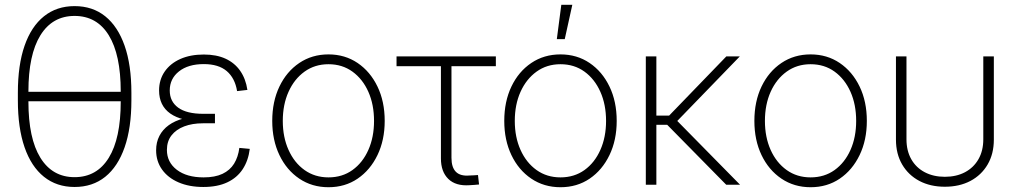

<svg xmlns="http://www.w3.org/2000/svg" viewBox="-20 -762 4195 792"><path d="M287.6 9.3Q213.9 9.3 161.4 -32.7Q108.9 -74.7 81.3 -154.5Q53.7 -234.4 53.7 -348.1V-379.4Q53.7 -493.7 81.3 -573.2Q108.9 -652.8 161.4 -694.8Q213.9 -736.8 287.6 -736.8Q361.8 -736.8 414.1 -694.8Q466.3 -652.8 494.1 -573.2Q522 -493.7 522 -379.4V-348.1Q522 -234.4 494.1 -154.5Q466.3 -74.7 414.1 -32.7Q361.8 9.3 287.6 9.3ZM287.6 -31.2Q379.4 -31.2 428.7 -111.1Q478 -190.9 478 -342.8V-384.8Q478 -536.6 428.7 -616.5Q379.4 -696.3 287.6 -696.3Q196.3 -696.3 146.7 -616.5Q97.2 -536.6 97.2 -384.8V-342.8Q97.2 -190.9 146.7 -111.1Q196.3 -31.2 287.6 -31.2ZM81.5 -344.2V-383.3H494.6V-344.2Z M818.8 9.3Q760.3 9.3 716.3 -9.8Q672.4 -28.8 648.2 -63Q624 -97.2 624 -142.1Q624 -175.3 637.5 -201.4Q650.9 -227.5 676.3 -245.8Q701.7 -264.2 738.8 -273.7Q775.9 -283.2 822.8 -283.2H866.7V-253.4H816.9Q773.4 -253.4 740 -240.7Q706.5 -228 687.5 -203.6Q668.5 -179.2 668.5 -143.6Q668.5 -92.8 709.5 -61.5Q750.5 -30.3 819.8 -30.3Q866.7 -30.3 897.7 -44.9Q928.7 -59.6 945.6 -86.9Q962.4 -114.3 967.3 -151.9L1010.3 -147.9Q1004.4 -99.6 981.2 -64.2Q958 -28.8 917.5 -9.8Q877 9.3 818.8 9.3ZM822.8 -260.3Q775.9 -260.3 740.7 -268.8Q705.6 -277.3 682.4 -293.7Q659.2 -310.1 647.7 -334Q636.2 -357.9 636.2 -388.7Q636.2 -433.1 659.2 -466.6Q682.1 -500 723.6 -518.6Q765.1 -537.1 820.8 -537.1Q873 -537.1 910.6 -519.8Q948.2 -502.4 970.9 -469.7Q993.7 -437 1000.5 -391.1L958 -386.2Q949.2 -439.9 915.3 -468.8Q881.3 -497.6 820.8 -497.6Q756.3 -497.6 718.3 -467.5Q680.2 -437.5 680.2 -388.7Q680.2 -343.3 715.1 -317.9Q750 -292.5 818.4 -292.5H866.7V-260.3Z M1335 10.3Q1267.1 10.3 1214.6 -25.1Q1162.1 -60.5 1132.6 -122.3Q1103 -184.1 1103 -263.2Q1103 -343.3 1132.6 -405Q1162.1 -466.8 1214.6 -502.2Q1267.1 -537.6 1335 -537.6Q1402.8 -537.6 1455.1 -502.2Q1507.3 -466.8 1537.1 -405Q1566.9 -343.3 1566.9 -263.2Q1566.9 -184.1 1537.1 -122.3Q1507.3 -60.5 1455.3 -25.1Q1403.3 10.3 1335 10.3ZM1335 -30.3Q1391.6 -30.3 1433.8 -60.5Q1476.1 -90.8 1499.5 -143.6Q1522.9 -196.3 1522.9 -263.2Q1522.9 -330.6 1499.5 -383.3Q1476.1 -436 1433.8 -466.6Q1391.6 -497.1 1335 -497.1Q1278.8 -497.1 1236.3 -466.6Q1193.8 -436 1170.2 -383.3Q1146.5 -330.6 1146.5 -263.2Q1146.5 -196.3 1170.2 -143.6Q1193.8 -90.8 1236.3 -60.5Q1278.8 -30.3 1335 -30.3Z M1916.5 2Q1859.9 5.9 1829.3 -23.9Q1798.8 -53.7 1798.8 -108.4V-488.8H1615.7V-529.3H2025.4V-488.8H1842.3V-111.3Q1842.3 -71.3 1860.8 -53Q1879.4 -34.7 1917 -38.1Q1925.3 -38.1 1934.3 -38.8Q1943.4 -39.6 1951.7 -40L1956.1 -1Q1946.8 0 1936.8 0.7Q1926.8 1.5 1916.5 2Z M2292 10.3Q2224.1 10.3 2171.6 -25.1Q2119.1 -60.5 2089.6 -122.3Q2060.1 -184.1 2060.1 -263.2Q2060.1 -343.3 2089.6 -405Q2119.1 -466.8 2171.6 -502.2Q2224.1 -537.6 2292 -537.6Q2359.9 -537.6 2412.1 -502.2Q2464.4 -466.8 2494.1 -405Q2523.9 -343.3 2523.9 -263.2Q2523.9 -184.1 2494.1 -122.3Q2464.4 -60.5 2412.4 -25.1Q2360.4 10.3 2292 10.3ZM2292 -30.3Q2348.6 -30.3 2390.9 -60.5Q2433.1 -90.8 2456.5 -143.6Q2480 -196.3 2480 -263.2Q2480 -330.6 2456.5 -383.3Q2433.1 -436 2390.9 -466.6Q2348.6 -497.1 2292 -497.1Q2235.8 -497.1 2193.4 -466.6Q2150.9 -436 2127.2 -383.3Q2103.5 -330.6 2103.5 -263.2Q2103.5 -196.3 2127.2 -143.6Q2150.9 -90.8 2193.4 -60.5Q2235.8 -30.3 2292 -30.3ZM2276.9 -600.6 2295.4 -742.2H2340.8L2309.6 -600.6Z M2687.5 -529.3V0H2644V-529.3ZM3031.7 -529.3 2758.3 -247.1H2666.5V-285.2H2740.2L2976.1 -529.3ZM2975.6 0 2725.6 -253.9 2757.8 -279.3 3032.7 0Z M3323.7 10.3Q3255.9 10.3 3203.4 -25.1Q3150.9 -60.5 3121.3 -122.3Q3091.8 -184.1 3091.8 -263.2Q3091.8 -343.3 3121.3 -405Q3150.9 -466.8 3203.4 -502.2Q3255.9 -537.6 3323.7 -537.6Q3391.6 -537.6 3443.8 -502.2Q3496.1 -466.8 3525.9 -405Q3555.7 -343.3 3555.7 -263.2Q3555.7 -184.1 3525.9 -122.3Q3496.1 -60.5 3444.1 -25.1Q3392.1 10.3 3323.7 10.3ZM3323.7 -30.3Q3380.4 -30.3 3422.6 -60.5Q3464.8 -90.8 3488.3 -143.6Q3511.7 -196.3 3511.7 -263.2Q3511.7 -330.6 3488.3 -383.3Q3464.8 -436 3422.6 -466.6Q3380.4 -497.1 3323.7 -497.1Q3267.6 -497.1 3225.1 -466.6Q3182.6 -436 3158.9 -383.3Q3135.3 -330.6 3135.3 -263.2Q3135.3 -196.3 3158.9 -143.6Q3182.6 -90.8 3225.1 -60.5Q3267.6 -30.3 3323.7 -30.3Z M3877.4 8.3Q3817.9 8.3 3772.5 -15.6Q3727.1 -39.6 3701.4 -83.5Q3675.8 -127.4 3675.8 -186V-529.3H3719.2V-187.5Q3719.2 -140.1 3739 -105.2Q3758.8 -70.3 3794.7 -51.5Q3830.6 -32.7 3877.4 -32.7Q3924.8 -32.7 3960.4 -51.5Q3996.1 -70.3 4016.1 -105.2Q4036.1 -140.1 4036.1 -187.5V-529.3H4079.6V-186Q4079.6 -127.4 4054 -83.5Q4028.3 -39.6 3982.9 -15.6Q3937.5 8.3 3877.4 8.3Z"/></svg>

Font: Inter 24pt ExtraLight
Style: Regular
Weight: 250
Designer: Rasmus Andersson
Foundry: rsms
Version: Version 4.001;git-66647c0bb